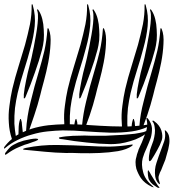

<svg xmlns="http://www.w3.org/2000/svg" viewBox="-20 -746 847 935"><path d="M193 -550Q195 -576 193 -602Q192 -629 186 -653Q180 -677 169 -694Q167 -696 166 -698Q165 -701 163 -701Q162 -701 161 -698Q160 -696 162 -692Q166 -679 165 -656Q164 -633 160 -605Q156 -577 150 -547Q145 -517 139 -491Q134 -465 129 -446Q125 -428 123 -422Q119 -409 115 -391L107 -354Q103 -335 100 -317Q97 -299 96 -287V-275Q95 -267 97 -267Q101 -266 104 -273Q107 -281 108 -283Q130 -335 150 -393Q171 -451 185 -505Q190 -524 193 -550ZM743 -550Q745 -576 743 -602Q742 -629 736 -653Q730 -677 719 -694Q717 -696 716 -698Q715 -701 713 -701Q712 -701 711 -698Q710 -696 712 -692Q716 -679 715 -656Q714 -633 710 -605Q706 -577 700 -547Q695 -517 689 -491Q684 -465 679 -446Q675 -428 673 -422Q669 -409 665 -391L657 -354Q653 -335 650 -317Q647 -299 646 -287V-275Q645 -267 647 -267Q651 -266 654 -273Q657 -281 658 -283Q680 -335 700 -393Q721 -451 735 -505Q740 -524 743 -550ZM463 -550Q465 -576 463 -602Q462 -629 456 -653Q450 -677 439 -694Q437 -696 436 -698Q435 -701 433 -701Q432 -701 431 -698Q430 -696 432 -692Q436 -679 435 -656Q434 -633 430 -605Q426 -577 420 -547Q415 -517 409 -491Q404 -465 399 -446Q395 -428 393 -422Q389 -409 385 -391L377 -354Q373 -335 370 -317Q367 -299 366 -287V-275Q365 -267 367 -267Q371 -266 374 -273Q377 -281 378 -283Q400 -335 420 -393Q441 -451 455 -505Q460 -524 463 -550ZM373 0Q418 1 465 -1Q512 -3 555 -10Q598 -18 622 -35L625 -38Q627 -39 627 -40Q626 -43 621 -42Q565 -33 514 -32Q463 -32 414 -35Q335 -39 258 -40Q181 -41 107 -26L97 -23Q93 -22 93 -20Q91 -18 96 -17L106 -16Q144 -12 199 -7Q251 -2 301 -1Q327 -2 373 0ZM100 -41Q115 -45 131 -51Q133 -52 139 -54L151 -58Q157 -61 162 -63Q166 -66 166 -67Q165 -71 154 -71Q143 -71 127 -68Q111 -65 95 -61Q78 -56 68 -52Q41 -40 30 -30Q19 -19 7 -3Q6 -2 5 0Q4 5 5 7Q5 9 8 7L12 5Q43 -18 73 -30Q86 -36 100 -41ZM765 82Q758 94 754 108Q749 120 756 138Q762 156 754 149Q740 136 736 114Q731 79 742 47Q752 16 765 -18Q772 -36 780 -59Q787 -82 783 -107Q781 -111 783 -111Q784 -112 785 -111L789 -108Q802 -95 804 -77Q807 -57 803 -38Q800 -18 794 0Q788 19 785 32L772 64Q770 68 765 82ZM768 -64Q760 -40 746 -16Q732 10 717 33Q716 33 713 37Q711 39 708 39Q706 38 705 33V22Q705 14 708 -1Q710 -16 715 -28Q721 -43 727 -61Q732 -79 734 -96Q736 -113 733 -128Q731 -144 724 -153Q722 -154 722 -157L723 -158Q725 -159 728 -158L732 -155Q757 -137 766 -110Q774 -83 768 -64ZM755 165Q758 168 756 169Q755 170 746 167Q734 159 724 152Q714 144 706 130Q703 125 702 117Q700 107 700 100Q699 91 700 86Q701 81 703 84Q709 92 715 104L729 127Q735 136 743 149Q749 159 755 165ZM686 -92Q676 -84 663 -78Q641 -66 616 -59Q590 -51 564 -47Q539 -44 519 -44Q463 -45 402 -52Q341 -58 285 -68Q283 -68 275 -69Q267 -70 267 -75Q267 -77 275 -78Q283 -80 286 -80Q298 -82 316 -83Q334 -85 354 -85L392 -86Q410 -86 424 -85H495Q522 -86 552 -88Q582 -89 610 -92Q639 -94 661 -99Q681 -102 692 -108Q695 -118 696 -127Q663 -112 622 -106Q571 -99 515 -100Q459 -102 400 -106Q342 -111 285 -111Q249 -110 211 -106Q173 -102 136 -91Q99 -81 65 -64Q32 -48 5 -25Q0 -21 0 -22V-29Q17 -52 38 -69Q25 -108 23 -148Q20 -189 26 -231Q31 -273 40 -313Q53 -368 70 -422Q87 -477 102 -528Q116 -580 126 -628Q135 -676 134 -720Q134 -725 136 -726Q137 -726 139 -723Q140 -720 140 -719Q154 -671 149 -619Q144 -568 129 -514Q115 -460 97 -404Q79 -348 66 -293Q58 -258 53 -220Q49 -182 50 -143Q52 -113 57 -84Q58 -85 60 -86Q65 -89 70 -92V-96Q70 -113 71 -129Q72 -145 75 -156Q77 -167 81 -167Q82 -167 83 -162Q85 -157 86 -151L87 -138Q88 -131 88 -129Q90 -115 91 -102Q99 -106 107 -109Q111 -180 129 -250Q147 -325 170 -401Q184 -448 196 -498Q207 -547 211 -604Q211 -609 214 -609Q215 -609 216 -607L218 -603Q229 -576 226 -532Q224 -489 215 -442Q206 -396 194 -352Q182 -309 176 -283Q164 -235 147 -185Q133 -145 123 -115Q129 -117 134 -119Q173 -131 215 -136Q254 -140 293 -141V-148Q290 -189 296 -231Q301 -273 310 -313Q323 -368 340 -422Q357 -477 372 -528Q386 -580 396 -628Q405 -676 404 -720Q404 -725 406 -726Q407 -726 409 -723Q410 -720 410 -719Q424 -671 419 -619Q414 -568 399 -514Q385 -460 367 -404Q349 -348 336 -293Q328 -258 323 -220Q319 -182 320 -143V-141Q331 -141 342 -140Q343 -149 345 -156Q347 -167 351 -167Q352 -167 353 -162Q355 -157 356 -151L357 -140Q369 -140 380 -139Q385 -192 399 -250Q417 -325 440 -401Q454 -448 466 -498Q477 -547 481 -604Q481 -609 484 -609Q485 -609 486 -607L488 -603Q499 -576 496 -532Q494 -489 485 -442Q476 -396 464 -352Q452 -309 446 -283Q434 -235 417 -185Q408 -158 400 -138Q406 -137 412 -137Q469 -133 522 -131Q549 -130 574 -130Q573 -138 573 -148Q570 -189 576 -231Q581 -273 590 -313Q603 -368 620 -422Q637 -477 652 -528Q666 -580 676 -628Q685 -676 684 -720Q684 -725 686 -726Q687 -726 689 -723Q690 -720 690 -719Q704 -671 699 -619Q694 -568 679 -514Q665 -460 647 -404Q629 -348 616 -293Q608 -258 603 -220Q599 -182 600 -143Q600 -136 601 -130Q611 -131 621 -131Q622 -146 625 -156Q627 -167 631 -167Q632 -167 633 -162Q635 -157 636 -151L637 -138Q638 -134 638 -132Q649 -133 659 -134Q663 -190 679 -250Q697 -325 720 -401Q734 -448 746 -498Q757 -547 761 -604Q761 -609 764 -609Q765 -609 766 -607L768 -603Q779 -576 776 -532Q774 -489 765 -442Q756 -396 744 -352Q732 -309 726 -283Q714 -235 697 -185Q687 -157 679 -136Q689 -138 697 -139Q697 -154 693 -169Q693 -172 695 -172Q698 -171 700 -169Q718 -146 720 -122Q721 -98 714 -74Q705 -50 694 -25Q682 0 675 24Q667 55 677 92Q686 129 725 162Q731 167 727 166Q722 165 720 164Q684 147 666 121Q653 102 644 76L641 60L640 43Q640 30 645 15L647 6Q648 2 653 -11L655 -18Q664 -39 671 -53L681 -79Z"/></svg>

Font: mr_AkronimG
Style: Regular
Weight: 400
Version: Version 1.002 April 14, 2020